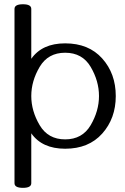

<svg xmlns="http://www.w3.org/2000/svg" viewBox="-20 -695 594 911"><path d="M289.1 10.7Q179.7 10.7 128.4 -62.5V174.3Q128.4 196.3 88.9 196.3Q48.8 196.3 48.8 174.3V-652.8Q48.8 -674.8 88.9 -674.8Q128.4 -674.8 128.4 -652.8V-416Q179.7 -489.3 289.1 -489.3Q400.9 -489.3 465.1 -417.5Q529.3 -345.7 529.3 -239.3Q529.3 -133.3 465.1 -61.3Q400.9 10.7 289.1 10.7ZM289.1 -33.7Q370.6 -33.7 410.2 -101.1Q449.7 -168.5 449.7 -239.3Q449.7 -310.5 410.2 -377.7Q370.6 -444.8 289.1 -444.8Q208 -444.8 168.2 -377.7Q128.4 -310.5 128.4 -239.3Q128.4 -168.5 168.2 -101.1Q208 -33.7 289.1 -33.7Z"/></svg>

Font: Gayathri
Style: Regular
Weight: 400
Designer: Binoy Dominic <binoy.domenic@gmail.com>
Foundry: SMC
Version: Version 1.000